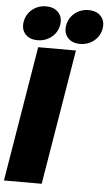

<svg xmlns="http://www.w3.org/2000/svg" viewBox="-65 -989 582 1029"><g transform="rotate(5 226.0 -474.5)"><path d="M320.3 -727.5 199.7 0H-3.4L117.2 -727.5ZM338.9 -764.6Q295.9 -764.6 272.7 -790.5Q249.5 -816.4 256.3 -856.9Q263.2 -897.5 294.9 -923.3Q326.7 -949.2 369.6 -949.2Q412.6 -949.2 436 -923.3Q459.5 -897.5 452.6 -856.9Q445.8 -816.4 413.8 -790.5Q381.8 -764.6 338.9 -764.6ZM109.9 -764.6Q66.9 -764.6 43.9 -790.5Q21 -816.4 27.8 -856.9Q34.7 -897.5 66.2 -923.3Q97.7 -949.2 140.6 -949.2Q184.1 -949.2 207.5 -923.3Q231 -897.5 224.1 -856.9Q217.3 -816.4 185.3 -790.5Q153.3 -764.6 109.9 -764.6Z"/></g></svg>

Font: Inter Display Black
Style: Italic
Weight: 900
Italic angle: -9.39999°
Designer: Rasmus Andersson
Foundry: rsms
Version: Version 4.000;git-a52131595